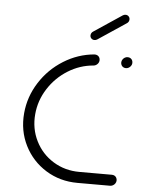

<svg xmlns="http://www.w3.org/2000/svg" viewBox="-51 -728 567 768"><g transform="rotate(5 233.0 -343.5)"><path d="M52.2 -259.3Q58.1 -325.9 94.6 -383.1Q131.1 -440.4 188.7 -476.3Q246.3 -512.2 312.2 -517.8Q318.5 -518.1 323.9 -515.4Q329.3 -512.6 332 -507.4Q334.8 -502.2 334.4 -495.6Q333.7 -486.7 327.2 -480.4Q320.7 -474.1 312.2 -473.3Q257.4 -468.9 209.8 -439.1Q162.2 -409.3 131.9 -361.9Q101.5 -314.4 96.7 -259.3Q91.5 -201.1 116.1 -151.7Q140.7 -102.2 187.6 -73.3Q234.4 -44.4 292.6 -44.4H423.7Q429.6 -44.4 434.6 -41.5Q439.6 -38.5 442 -33.3Q444.4 -28.1 444.1 -22.2Q443.7 -16.3 440.2 -11.1Q436.7 -5.9 431.3 -3Q425.9 0 420 0H288.9Q218.5 0 162 -35Q105.6 -70 75.7 -129.4Q45.9 -188.9 52.2 -259.3ZM421.5 -496.3Q421.9 -502.2 425.4 -507.4Q428.9 -512.6 434.3 -515.6Q439.6 -518.5 445.6 -518.5Q451.5 -518.5 456.5 -515.6Q461.5 -512.6 463.9 -507.4Q466.3 -502.2 465.9 -496.3Q465.6 -490.4 462 -485.2Q458.5 -480 453.1 -477Q447.8 -474.1 441.9 -474.1Q435.9 -474.1 430.9 -477Q425.9 -480 423.5 -485.2Q421.1 -490.4 421.5 -496.3ZM306.7 -575.2Q298.9 -575.2 293.9 -580.6Q288.9 -585.9 289.6 -593.7Q290 -598.5 292.4 -602.2Q294.8 -605.9 298.9 -608.5L411.1 -683.3Q416.3 -686.7 422.2 -686.7Q430 -686.7 435 -681.3Q440 -675.9 439.3 -668.1Q438.9 -663.3 436.5 -659.6Q434.1 -655.9 430 -653.3L317.8 -578.5Q313 -575.2 306.7 -575.2Z"/></g></svg>

Font: 26F Galaxy Sans Oblique
Style: Regular
Weight: 400
Italic angle: -5°
Designer: C₂₉H₂₅N₃O₅
Version: Version 1.200;FEAKit 1.0